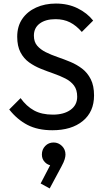

<svg xmlns="http://www.w3.org/2000/svg" viewBox="-20 -724 595 1082"><path d="M275 10Q193 10 135 -20Q77 -50 32 -107L96 -171Q129 -125 172 -101.5Q215 -78 278 -78Q340 -78 377.5 -105Q415 -132 415 -179Q415 -218 397 -242Q379 -266 348.5 -281.5Q318 -297 282 -309.5Q246 -322 210 -336.5Q174 -351 144 -372.5Q114 -394 95.5 -429Q77 -464 77 -517Q77 -576 105.5 -617.5Q134 -659 183.5 -681.5Q233 -704 295 -704Q363 -704 417 -677.5Q471 -651 505 -608L441 -544Q410 -580 374.5 -598Q339 -616 293 -616Q237 -616 204 -591.5Q171 -567 171 -523Q171 -488 189.5 -466.5Q208 -445 238 -430Q268 -415 304.5 -402.5Q341 -390 377 -375Q413 -360 443 -337Q473 -314 491.5 -277.5Q510 -241 510 -186Q510 -94 446.5 -42Q383 10 275 10ZM260 338 209 310 271 191 302 183Q297 194 289.5 201Q282 208 272 208Q251 208 233.5 190.5Q216 173 216 147Q216 118 235 98.5Q254 79 282 79Q309 79 329 98.5Q349 118 349 147Q349 158 344.5 173.5Q340 189 327 213Z"/></svg>

Font: Outfit Thin
Style: Regular
Weight: 400
Version: Version 1.100;gftools[0.9.27]